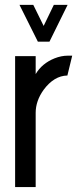

<svg xmlns="http://www.w3.org/2000/svg" viewBox="-20 -755 326 775"><path d="M58.6 -735.4H114.3L156.2 -650.4L197.3 -735.4H252.9L179.7 -586.9H132.8ZM41 0V-528.3H124V-456.1Q149.4 -499 200.2 -519.5Q227.5 -530.3 253.9 -530.3H271.5L252 -450.2Q198.2 -449.2 156.2 -392.6Q124 -347.7 124 -299.8V0Z"/></svg>

Font: Post No Bills Colombo SemiBold
Style: Regular
Weight: 600
Designer: Kosala Senevirathne, Siva Puranthara, Lasantha Premarathna, Tharique Azeez
Foundry: Mooniak
Version: Version 1.220 ; ttfautohint (v1.6)